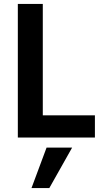

<svg xmlns="http://www.w3.org/2000/svg" viewBox="-20 -694 524 969"><path d="M229 255H139L215 51H344ZM459 0H70V-674H196V-112H459Z"/></svg>

Font: Hind Madurai SemiBold
Style: Regular
Weight: 600
Designer: Jyotish Sonowal
Foundry: Indian Type Foundry
Version: Version 1.001;PS 1.0;hotconv 1.0.86;makeotf.lib2.5.63406; tt